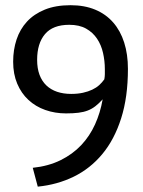

<svg xmlns="http://www.w3.org/2000/svg" viewBox="-20 -694 540 727"><path d="M29.8 -460.4Q29.8 -505.4 42.7 -544.4Q55.7 -583.5 82.3 -612.3Q108.9 -641.1 149.9 -657.7Q190.9 -674.3 247.1 -674.3Q299.8 -674.3 340.3 -657.5Q380.9 -640.6 408.4 -609.1Q436 -577.6 450.2 -533Q464.4 -488.3 464.4 -433.1Q464.4 -326.2 438.7 -245.8Q413.1 -165.5 367.4 -110.6Q321.8 -55.7 259.3 -25.1Q196.8 5.4 123 12.7L104 -58.6Q163.6 -64.9 209.2 -87.4Q254.9 -109.9 287.4 -144.3Q319.8 -178.7 339.8 -222.9Q359.9 -267.1 368.7 -317.9Q354.5 -302.2 341.3 -292Q328.1 -281.7 312.5 -275.6Q296.9 -269.5 277.1 -267.1Q257.3 -264.6 230 -264.6Q188 -264.6 151.4 -277.6Q114.7 -290.5 87.6 -315.7Q60.5 -340.8 45.2 -377.2Q29.8 -413.6 29.8 -460.4ZM120.6 -467.3Q120.6 -435.1 129.6 -410.9Q138.7 -386.7 155.5 -370.6Q172.4 -354.5 196.3 -346.4Q220.2 -338.4 249.5 -338.4Q274.4 -338.4 294.2 -342.8Q314 -347.2 329.3 -354.5Q344.7 -361.8 355.7 -371.8Q366.7 -381.8 375 -393.6Q377 -404.8 377 -413.1Q377 -421.4 377 -432.1Q377 -463.4 370.1 -493.7Q363.3 -523.9 347.4 -547.6Q331.5 -571.3 305.9 -585.7Q280.3 -600.1 242.2 -600.1Q180.2 -600.1 150.4 -564.9Q120.6 -529.8 120.6 -467.3Z"/></svg>

Font: PT Astra Sans
Style: Regular
Weight: 400
Designer: A.Korolkova, I. Chaeva
Foundry: ParaType Ltd
Version: Version 1.001; ttfautohint (v1.6)